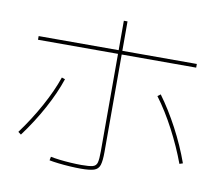

<svg xmlns="http://www.w3.org/2000/svg" viewBox="-87 -914 1174 1028"><g transform="rotate(10 500.0 -400.0)"><path d="M415 10Q389 10 356 8Q323 6 293 2.5Q263 -1 243 -5L247 -25Q266 -21 295 -17.5Q324 -14 356.5 -12Q389 -10 415 -10Q457 -10 476 -15Q495 -20 500 -39Q505 -58 505 -100V-810H525V-100Q525 -52 517.5 -28.5Q510 -5 486.5 2.5Q463 10 415 10ZM52 -126Q111 -206 158 -291.5Q205 -377 231 -453L249 -447Q223 -369 176 -282.5Q129 -196 68 -114ZM931 -107Q898 -196 851.5 -284.5Q805 -373 752 -444L768 -456Q821 -384 868.5 -294.5Q916 -205 949 -113ZM70 -630V-650H930V-630Z"/></g></svg>

Font: M PLUS 1 Code Thin
Style: Regular
Weight: 250
Designer: Coji Morishita
Foundry: UNDERFOREST DESIGN
Version: Version 1.002